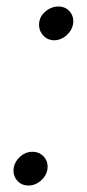

<svg xmlns="http://www.w3.org/2000/svg" viewBox="-20 -571 269 597"><path d="M161.1 -550.8Q184.1 -550.8 197.5 -534.4Q210.9 -518.1 207 -495.1Q203.1 -475.1 186 -460.4Q168.9 -445.8 148.9 -445.8Q126.5 -445.8 112.5 -462.9Q98.6 -480 102.1 -502.9Q105.5 -522.9 123 -536.9Q140.6 -550.8 161.1 -550.8ZM80.1 -99.1Q103.5 -99.1 117.4 -82.5Q131.3 -65.9 127 -42Q123 -22.5 106 -8.3Q88.9 5.9 68.8 5.9Q45.9 5.9 32.5 -10.7Q19 -27.3 22.9 -50.8Q26.9 -70.3 43.5 -84.7Q60.1 -99.1 80.1 -99.1Z"/></svg>

Font: Stilu Light
Style: Italic
Weight: 300
Italic angle: -10°
Designer: Genilson Lima Santos
Foundry: Genilson Lima Santos
Version: Version 1.200;PS 001.200;hotconv 1.0.88;makeotf.lib2.5.64775